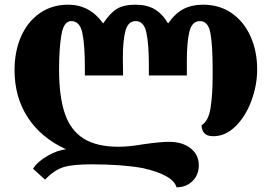

<svg xmlns="http://www.w3.org/2000/svg" viewBox="-20 -571 1159 819"><path d="M589 146Q502 130 369 130Q290 130 251 142Q212 154 172 195L121 149Q139 119 182.5 94Q226 69 262 66Q155 17 98.5 -70Q42 -157 42 -272Q42 -352 70 -415.5Q98 -479 150 -515Q202 -551 271 -551Q363 -551 420 -471Q450 -516 479 -533.5Q508 -551 558 -551Q606 -551 639 -532Q672 -513 697 -471Q728 -515 763.5 -533Q799 -551 846 -551Q917 -551 969 -514.5Q1021 -478 1049 -415Q1077 -352 1077 -275Q1077 -208 1052.5 -141.5Q1028 -75 985 -32.5Q942 10 890 10Q863 10 851.5 -3Q840 -16 840 -37Q869 -54 878 -110Q887 -166 887 -245V-278Q887 -379 877.5 -430Q868 -481 833 -481Q799 -481 788 -436.5Q777 -392 777 -312V-249H615V-294Q615 -382 604.5 -431.5Q594 -481 559 -481Q526 -481 515 -439Q504 -397 504 -324L505 -249H342V-285Q342 -378 331.5 -429.5Q321 -481 284 -481Q252 -481 242 -423Q232 -365 232 -274Q232 -159 256.5 -87Q281 -15 336.5 20Q392 55 486 55Q530 55 594 44Q664 34 701 34Q758 34 793 61.5Q828 89 828 134Q828 175 801 201.5Q774 228 733 228Q718 175 589 146Z"/></svg>

Font: Noto Serif Georgian Black
Style: Regular
Weight: 900
Designer: Monotype Design team
Foundry: Monotype Imaging Inc.
Version: Version 1.000